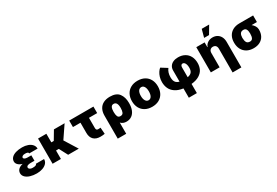

<svg xmlns="http://www.w3.org/2000/svg" viewBox="79 -2035 5049 3498"><g transform="rotate(-30 2603.5 -286.0)"><path d="M156.2 -271Q102.1 -285.6 70.3 -316.9Q38.6 -348.1 38.1 -386.7Q38.6 -434.6 71.5 -468.5Q104.5 -502.4 162.6 -519.8Q220.7 -537.1 295.9 -537.1Q360.4 -537.1 414.1 -517.8Q467.8 -498.5 499.5 -461.9Q531.2 -425.3 531.2 -376H356.4Q356.4 -395 337.4 -402.6Q318.4 -410.2 284.2 -410.2Q249 -410.2 231 -397.5Q212.9 -384.8 211.9 -368.2Q212.4 -350.1 233.9 -338.6Q255.4 -327.1 289.1 -327.1H371.1V-212.9H289.1Q252.9 -212.9 227.3 -202.1Q201.7 -191.4 201.2 -165Q201.7 -153.3 210.9 -142.3Q220.2 -131.3 238.3 -124.3Q256.3 -117.2 282.2 -117.2Q324.7 -117.2 345.5 -126.5Q366.2 -135.7 366.2 -152.3H538.1Q538.1 -99.1 503.7 -62.7Q469.2 -26.4 414.1 -8.3Q358.9 9.8 295.9 9.8Q221.2 9.8 160.6 -9Q100.1 -27.8 64.9 -62.7Q29.8 -97.7 29.3 -144.5Q29.8 -192.9 62.7 -225.3Q95.7 -257.8 156.2 -271Z M804.7 -349.6H856.4L963.9 -530.3H1188.5L1012.2 -270.5L1180.7 0H957L863.3 -177.7H804.7V0H629.9V-530.3H804.7Z M1794.9 -393.6H1622.1V-179.7Q1622.1 -155.3 1631.8 -142.6Q1641.6 -129.9 1664.1 -129.9Q1680.7 -129.9 1691.4 -130.6Q1702.1 -131.3 1714.8 -132.8L1724.6 2Q1702.1 5.9 1681.6 7.8Q1661.1 9.8 1632.8 9.8Q1543 9.8 1493.2 -38.8Q1443.4 -87.4 1443.4 -178.7V-393.6H1285.2V-530.3H1794.9Z M2142.6 -537.1Q2276.4 -537.1 2333 -461.2Q2389.6 -385.3 2389.6 -266.6V-256.8Q2389.6 -175.3 2365 -115.2Q2340.3 -55.2 2293.7 -22.7Q2247.1 9.8 2182.6 9.8Q2108.4 9.8 2064.5 -38.1V197.3H1886.7V-285.2Q1886.7 -364.7 1916.7 -421.4Q1946.8 -478 2004.4 -507.6Q2062 -537.1 2142.6 -537.1ZM2136.7 -132.8Q2182.1 -132.8 2197.5 -168Q2212.9 -203.1 2212.9 -256.8V-266.6Q2212.9 -389.6 2135.7 -389.6Q2097.7 -389.6 2081.1 -356.7Q2064.5 -323.7 2064.5 -262.7V-260.7Q2064.5 -202.1 2079.1 -167.5Q2093.8 -132.8 2136.7 -132.8Z M2451.2 -263.7Q2451.2 -345.2 2484.1 -407Q2517.1 -468.8 2578.9 -502.9Q2640.6 -537.1 2724.6 -537.1Q2808.6 -537.1 2870.1 -502.9Q2931.6 -468.8 2964.4 -407Q2997.1 -345.2 2997.1 -263.7Q2997.1 -182.1 2964.4 -120.4Q2931.6 -58.6 2870.1 -24.4Q2808.6 9.8 2724.6 9.8Q2640.6 9.8 2578.9 -24.4Q2517.1 -58.6 2484.1 -120.4Q2451.2 -182.1 2451.2 -263.7ZM2808.6 -264.6Q2808.6 -328.6 2786.4 -365.5Q2764.2 -402.3 2725.6 -402.3Q2685.5 -402.3 2662.6 -365.5Q2639.6 -328.6 2639.6 -264.6Q2639.6 -201.2 2662.6 -164.1Q2685.5 -127 2725.6 -127Q2764.2 -127 2786.4 -164.1Q2808.6 -201.2 2808.6 -264.6Z M3576.2 -537.1Q3654.8 -537.1 3713.6 -504.6Q3772.5 -472.2 3804.7 -411.9Q3836.9 -351.6 3836.9 -270.5Q3837.4 -200.2 3809.6 -141.8Q3781.7 -83.5 3717.5 -43.7Q3653.3 -3.9 3549.8 6.3V199.2H3380.9V3.4Q3279.8 -10.7 3216.8 -53.5Q3153.8 -96.2 3126.2 -157.2Q3098.6 -218.3 3098.6 -291Q3098.6 -346.7 3113.3 -394.8Q3127.9 -442.9 3151.4 -478.8Q3174.8 -514.6 3202.1 -537.1L3330.1 -457Q3304.7 -425.8 3291 -383.8Q3277.3 -341.8 3277.3 -291Q3277.3 -250 3286.1 -220.7Q3294.9 -191.4 3317.6 -170.4Q3340.3 -149.4 3380.9 -138.7V-373Q3380.9 -423.3 3405 -460.4Q3429.2 -497.6 3473.4 -517.3Q3517.6 -537.1 3576.2 -537.1ZM3662.1 -270.5Q3662.1 -309.6 3653.3 -338.4Q3644.5 -367.2 3628.9 -382.8Q3613.3 -398.4 3592.8 -398.4Q3572.3 -398.4 3561 -382.6Q3549.8 -366.7 3549.8 -337.9V-134.8Q3610.4 -146 3636.2 -179Q3662.1 -211.9 3662.1 -270.5Z M4143.6 0H3959V-530.3H4133.8V-430.7H4139.6Q4157.2 -480.5 4200.4 -508.8Q4243.7 -537.1 4301.8 -537.1Q4357.4 -537.1 4399.2 -512Q4440.9 -486.8 4463.6 -441.7Q4486.3 -396.5 4486.3 -337.9V199.2H4301.8V-299.8Q4301.8 -340.8 4281.2 -363.8Q4260.7 -386.7 4223.6 -386.7Q4186.5 -386.7 4165 -363.5Q4143.6 -340.3 4143.6 -299.8ZM4211.9 -770.5H4368.2L4270.5 -605.5H4167Z M4857.4 -513.7H5144.5V-375H5033.2Q5066.9 -347.7 5087.6 -313Q5108.4 -278.3 5108.4 -242.2V-232.4Q5108.4 -160.6 5079.1 -106Q5049.8 -51.3 4993.7 -20.8Q4937.5 9.8 4859.4 9.8Q4776.4 9.8 4717 -23.9Q4657.7 -57.6 4627 -116.7Q4596.2 -175.8 4595.7 -251V-262.7Q4596.2 -335.4 4626.7 -392.3Q4657.2 -449.2 4716.1 -481.4Q4774.9 -513.7 4857.4 -513.7ZM4859.4 -128.9Q4900.4 -128.9 4917 -161.1Q4933.6 -193.4 4933.6 -251V-262.7Q4933.6 -314.5 4916.5 -344.7Q4899.4 -375 4857.4 -375Q4811.5 -375 4791.5 -344.5Q4771.5 -314 4770.5 -262.7V-251Q4771.5 -192.9 4790.8 -160.9Q4810.1 -128.9 4859.4 -128.9Z"/></g></svg>

Font: Pretendard Std Black
Style: Regular
Weight: 900
Designer: Base glyphs from Inter by Rasmus Andersson; Hangeul glyphs from Noto Sans CJK(Source Han Sans) by Jang Soo-young and Kan
Foundry: Kil Hyung-jin
Version: Version 1.309